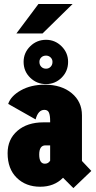

<svg xmlns="http://www.w3.org/2000/svg" viewBox="-20 -946 490 984"><path d="M64 -774.5 177 -925.5H352L198 -774.5ZM216 -515Q168.5 -515 134.8 -547.8Q101 -580.5 101 -629Q101 -675.5 134.8 -708.8Q168.5 -742 216 -742Q262 -742 295.5 -708.8Q329 -675.5 329 -629Q329 -581 295.8 -548Q262.5 -515 216 -515ZM216 -594Q230 -594 239.5 -603.8Q249 -613.5 249 -629Q249 -642.5 239.2 -651.8Q229.5 -661 216 -661Q201 -661 191.5 -651.8Q182 -642.5 182 -629Q182 -613.5 191.5 -603.8Q201 -594 216 -594ZM356 18 303 -35Q258 11 186 11Q112.5 11 65.8 -34.8Q19 -80.5 19 -161Q19 -232 69.2 -275.5Q119.5 -319 203 -319H237V-327Q237 -354 231 -368.5Q225 -383 207.5 -383Q175.5 -383 162.5 -334L22 -413.5Q35.5 -454 87 -483Q138.5 -512 210 -512Q295 -512 347.5 -468.5Q400 -425 400 -355V-121L448 -70ZM210 -107Q227.5 -107 237 -122.5V-201H213Q181 -201 181 -154Q181 -107 210 -107Z"/></svg>

Font: League Mono Condensed ExtraBold
Style: Regular
Weight: 800
Width: 1
Designer: Tyler Finck
Foundry: The League of Moveable Type / Tyler Finck
Version: Version 2.210